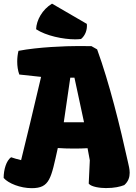

<svg xmlns="http://www.w3.org/2000/svg" viewBox="-30 -1006 736 1037"><path d="M-10.3 -44.9C14.6 -15.6 80.1 10.3 141.1 10.3C239.7 10.3 245.6 -42.5 282.2 -206.5C309.1 -204.6 338.4 -203.6 368.2 -203.6C393.6 -203.6 418.9 -204.1 442.9 -205.6L455.1 -140.1L449.2 -14.2C463.4 3.9 512.7 9.8 542 9.8C588.9 9.8 618.7 2.4 641.1 -6.3C663.6 -25.9 670.4 -49.3 670.4 -72.8C670.4 -92.8 665 -112.8 661.1 -130.4C618.7 -323.2 560.1 -559.6 494.6 -739.3L463.9 -756.8C439.9 -757.3 416 -757.3 392.1 -757.3C326.2 -757.3 176.3 -752 69.8 -731.4C65.4 -713.4 63 -693.4 63 -673.3C63 -649.4 66.4 -625 74.2 -603.5L191.9 -590.8C152.3 -421.4 109.9 -245.1 84 -141.1C61 -146.5 48.8 -150.4 29.8 -156.7C3.9 -138.2 -10.3 -89.4 -10.3 -44.9ZM314.5 -345.7 349.6 -586.4H372.1L423.8 -345.7ZM376.5 -793.5C387.7 -793.5 398.4 -794.4 407.7 -795.4C430.7 -814 442.4 -846.2 439 -877L251 -986.3C198.7 -954.6 167 -897.9 165 -848.1C218.8 -812.5 311.5 -793.5 376.5 -793.5Z"/></svg>

Font: Kavoon
Style: Regular
Weight: 400
Designer: Viktoriya Grabowska
Foundry: Viktoriya Grabowska
Version: Version 1.002